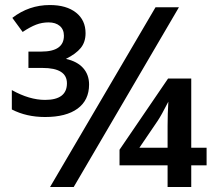

<svg xmlns="http://www.w3.org/2000/svg" viewBox="-20 -743 870 763"><path d="M178 -723Q95 -723 29 -672L70 -616Q100 -636 123.5 -645Q147 -654 173 -654Q201 -654 217.5 -640Q234 -626 234 -601Q234 -538 144 -538H93V-473H149Q246 -473 246 -412Q246 -346 159 -346Q97 -346 27 -385V-308Q85 -278 159 -278Q243 -278 288.5 -311.5Q334 -345 334 -407Q334 -446 310.5 -472.5Q287 -499 242 -509Q282 -529 301 -552.5Q320 -576 320 -611Q320 -663 282 -693Q244 -723 178 -723ZM179 0H273L691 -714H598ZM740 -156V-431H648L455 -148V-86H646V0H740V-86H801V-156ZM606 -262Q621 -284 649 -339Q646 -291 646 -243V-156H534Z"/></svg>

Font: OpenSansMMV
Style: Semibold
Weight: 600
Designer: Steve Matteson
Foundry: Ascender Corporation
Version: Version 6.000